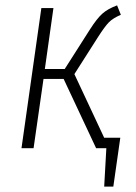

<svg xmlns="http://www.w3.org/2000/svg" viewBox="-20 -552 505 715"><path d="M368 -39H428L402 143H368L376 0H338L217 -258H142L105 0H60L134 -522H179L147 -295H221L316 -444Q341 -483 361 -501Q381 -519 416 -532L430 -497Q400 -484 385 -468.5Q370 -453 345 -414L257 -276Z"/></svg>

Font: Fira Sans Condensed ExtraLight
Style: Italic
Weight: 275
Width: 3
Italic angle: -8°
Designer: Carrois Corporate & Edenspiekermann AG
Foundry: Carrois Corporate GbR & Edenspiekermann AG
Version: Version 4.203